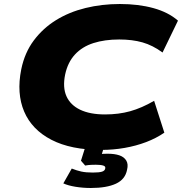

<svg xmlns="http://www.w3.org/2000/svg" viewBox="-20 -736 908 958"><path d="M486 12Q334 12 236.5 -38.5Q139 -89 100.5 -179.5Q62 -270 86 -390Q103 -473 148.5 -534Q194 -595 259.5 -635.5Q325 -676 406.5 -696Q488 -716 578 -716Q671 -716 745.5 -695.5Q820 -675 868 -633L791 -474Q742 -510 691 -524.5Q640 -539 575 -539Q502 -539 446 -521Q390 -503 354 -464Q318 -425 305 -364Q292 -300 311.5 -256Q331 -212 380 -188.5Q429 -165 504 -165Q572 -165 629.5 -181Q687 -197 749 -233L800 -74Q759 -46 709 -27Q659 -8 602 2Q545 12 486 12ZM433 202Q394 202 357 196Q320 190 296 179L338 105Q363 115 386 120Q409 125 443 125Q475 125 489 120.5Q503 116 505 105Q508 94 495 90Q482 86 458 86Q449 86 435 86.5Q421 87 405 90L384 66L411 -20H504L480 60L440 40Q459 35 477.5 33Q496 31 517 31Q552 31 575.5 39Q599 47 610 65Q621 83 614 111Q605 159 558.5 180.5Q512 202 433 202Z"/></svg>

Font: Nunito Sans 10pt Expanded Black
Style: Italic
Weight: 900
Width: 7
Italic angle: -9°
Designer: Vernon Adams
Foundry: Vernon Adams
Version: Version 3.101;gftools[0.9.27]